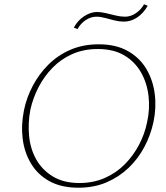

<svg xmlns="http://www.w3.org/2000/svg" viewBox="-20 -871 776 897"><path d="M346 6Q267 6 212 -24Q157 -54 125.5 -106Q94 -158 86 -222.5Q78 -287 92 -356Q104 -415 133 -470Q162 -525 206 -569Q250 -613 309 -638.5Q368 -664 441 -664Q522 -664 577.5 -632.5Q633 -601 664 -548.5Q695 -496 703 -431.5Q711 -367 697 -301Q684 -240 654.5 -184.5Q625 -129 580.5 -86.5Q536 -44 477.5 -19Q419 6 346 6ZM351 -16Q416 -16 469.5 -39.5Q523 -63 563 -103.5Q603 -144 629.5 -194.5Q656 -245 667 -299Q681 -361 674 -422Q667 -483 639 -532.5Q611 -582 561 -612Q511 -642 437 -642Q371 -642 318 -618.5Q265 -595 225.5 -554.5Q186 -514 160 -463.5Q134 -413 122 -359Q110 -297 116 -235.5Q122 -174 150 -125Q178 -76 228 -46Q278 -16 351 -16ZM342 -735 325 -742Q343 -776 373.5 -795.5Q404 -815 433 -815Q452 -815 475 -809.5Q498 -804 521 -798.5Q544 -793 564 -793Q591 -793 615 -809.5Q639 -826 653 -851L670 -844Q650 -809 621 -789.5Q592 -770 559 -770Q538 -770 515.5 -775.5Q493 -781 471.5 -787Q450 -793 430 -793Q405 -793 381 -777.5Q357 -762 342 -735Z"/></svg>

Font: Ysabeau Infant Thin
Style: Italic
Weight: 250
Italic angle: -12°
Designer: Christian Thalmann (Catharsis Fonts)
Version: Version 2.001;gftools[0.9.30]; featfreeze: ss01,ss02,lnum